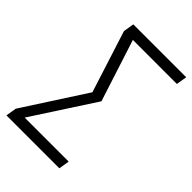

<svg xmlns="http://www.w3.org/2000/svg" viewBox="-218 -826 916 916"><g transform="rotate(45 240.5 -367.5)"><path d="M3 0 12 -54 215 -368 115 -681 124 -735H481L472 -681H175L276 -368L72 -54H369L360 0Z"/></g></svg>

Font: Iosevka QP Light
Style: Italic
Weight: 300
Italic angle: -9°
Designer: Belleve Invis
Foundry: Belleve Invis
Version: Version 20.0.0; ttfautohint (v1.8.4)